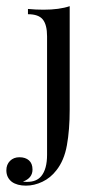

<svg xmlns="http://www.w3.org/2000/svg" viewBox="-72 -444 307 616"><path d="M151.6 -92.7Q151.6 -27.4 142.7 21.8Q133.9 71 108.9 102.4Q90.3 126.6 64.1 139.1Q37.9 151.6 11.3 151.6Q-16.9 151.6 -33.9 139.5Q-51.6 125.8 -51.6 102.4Q-51.6 83.9 -39.9 72.2Q-28.2 60.5 -9.7 60.5Q9.7 60.5 21 70.6Q32.3 80.6 32.3 100Q32.3 127.4 1.6 138.7Q6.5 139.5 15.3 139.5Q45.2 139.5 60.5 121Q79 98.4 79 52.4V-327.4Q79 -364.5 65.3 -381.5Q51.6 -398.4 17.7 -398.4V-415.3Q42.7 -412.9 67.7 -412.9Q118.5 -412.9 151.6 -424.2Z"/></svg>

Font: Playfair Display
Style: Regular
Weight: 400
Designer: Claus Eggers Sørensen
Foundry: Claus Eggers Sørensen
Version: Version 1.005; ttfautohint (v1.2) -l 10 -r 42 -G 200 -x 21 -